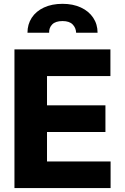

<svg xmlns="http://www.w3.org/2000/svg" viewBox="-20 -959 636 979"><path d="M53.7 -707H543V-571.3H219.7V-421.9H517.6V-286.1H219.7V-135.7H543.9V0H53.7ZM298.8 -939.5Q352.1 -939.5 392.6 -920.7Q433.1 -901.9 455.3 -868.4Q477.5 -835 477.5 -792H368.2Q367.2 -817.4 350.3 -834.5Q333.5 -851.6 298.8 -851.6Q263.2 -851.6 246.3 -834.5Q229.5 -817.4 230.5 -792H120.1Q120.1 -835 141.8 -868.4Q163.6 -901.9 204.1 -920.7Q244.6 -939.5 298.8 -939.5Z"/></svg>

Font: Pretendard ExtraBold
Style: Regular
Weight: 800
Designer: Base glyphs from Inter by Rasmus Andersson; Hangeul glyphs from Noto Sans CJK(Source Han Sans) by Jang Soo-young and Kan
Foundry: Kil Hyung-jin
Version: Version 1.309